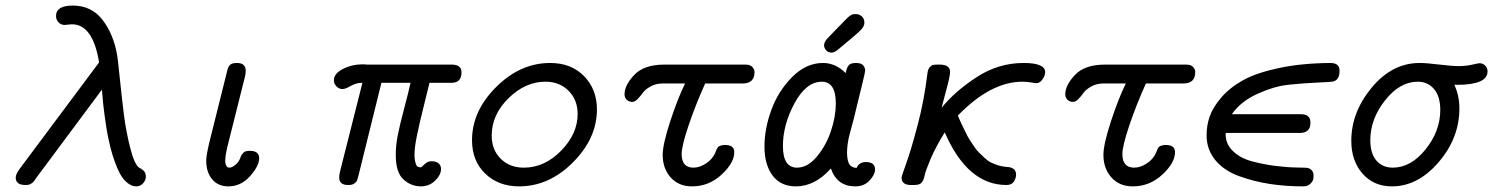

<svg xmlns="http://www.w3.org/2000/svg" viewBox="-20 -661 5335 686"><path d="M36.1 -26.9Q36.1 -38.1 49.8 -57.1L334 -438Q312 -574.2 236.8 -574.2Q231.9 -574.2 222.9 -573Q213.9 -571.8 210.9 -571.8Q198.7 -571.8 189.5 -580.8Q180.2 -589.8 180.2 -604Q180.2 -641.1 240.2 -641.1Q307.1 -641.1 346.7 -589.6Q386.2 -538.1 398.9 -461.9Q400.9 -450.7 408 -381.8Q415 -313 422.6 -252.4Q430.2 -191.9 445.1 -133.1Q460 -74.2 477.1 -62Q478 -62 482.4 -59.1Q486.8 -56.2 489 -54.7Q491.2 -53.2 494.6 -49.6Q498 -45.9 499.5 -41Q501 -36.1 501 -29.8Q501 -16.6 491 -5.9Q481 4.9 467 4.9Q453.1 4.9 439.9 -4.2Q426.8 -13.2 417 -27.1Q407.2 -41 398.2 -62.5Q389.2 -84 382.6 -105.5Q376 -127 369.9 -154.1Q363.8 -181.2 360.4 -202.6Q356.9 -224.1 353.5 -250Q350.1 -275.9 348.6 -290.5Q347.2 -305.2 345.7 -322.5Q344.2 -339.8 344.2 -340.8L109.9 -25.9Q108.9 -23.9 106.4 -20.5Q104 -17.1 102.5 -15.1Q101.1 -13.2 98.6 -10.5Q96.2 -7.8 93.5 -6.3Q90.8 -4.9 87.4 -2.9Q84 -1 80.1 -0.5Q76.2 0 70.8 0Q36.1 0 36.1 -26.9Z M716.8 -87.9Q716.8 -104 727.1 -148.9L791 -404.8Q794.9 -423.8 802.5 -429.9Q810.1 -436 826.7 -436Q857.4 -436 857.9 -409.2Q857.9 -396 855 -386.2L791 -130.9Q785.2 -105 784.7 -89.8Q784.7 -62 799.8 -62Q808.6 -62 820.3 -71.5Q832 -81.1 836.9 -92.8Q837.9 -94.7 839.8 -100.3Q841.8 -106 843.8 -108.4Q845.7 -110.8 849.4 -115Q853 -119.1 858.9 -120.6Q864.7 -122.1 873 -122.1Q906.2 -122.1 906 -95Q905.8 -67.9 873.3 -31.5Q840.8 4.9 795.9 4.9Q759.8 4.9 738.3 -20Q716.8 -44.9 716.8 -87.9Z M1172.9 -375Q1172.9 -397.9 1205.3 -414.6Q1237.8 -431.2 1276.9 -431.2Q1279.8 -431.2 1284.9 -430.7Q1290 -430.2 1293 -430.2H1593.8Q1628.9 -430.2 1628.9 -402.8Q1628.9 -364.7 1592.8 -365.2H1514.6Q1508.8 -340.3 1493.4 -279.1Q1478 -217.8 1469.5 -175.8Q1460.9 -133.8 1460.9 -106.9Q1460.9 -83 1469.7 -66.9Q1477.5 -63 1482.9 -63Q1485.8 -63 1496.8 -74Q1507.8 -85 1521 -85Q1530.8 -85 1536.6 -83Q1555.7 -76.2 1555.7 -57.1Q1555.7 -36.1 1534.7 -15.6Q1513.7 4.9 1483.9 4.9Q1448.7 4.9 1421.4 -20Q1394 -44.9 1394 -107.9Q1394 -141.1 1400.9 -176.5Q1407.7 -211.9 1423.8 -272.5Q1439.9 -333 1446.8 -365.2H1342.8L1260.7 -33.2Q1257.8 -22 1255.9 -16.6Q1253.9 -11.2 1246.3 -5.6Q1238.8 0 1225.6 0H1223.6Q1191.4 0 1191.9 -27.8Q1191.9 -35.6 1195.8 -51.8L1274.9 -365.2H1272.9Q1252.9 -365.2 1233.4 -354Q1213.9 -342.8 1203.6 -342.8Q1191.4 -342.8 1182.1 -352.3Q1172.9 -361.8 1172.9 -375Z M1666.5 -160.2Q1666.5 -264.2 1752.7 -350.1Q1838.9 -436 1945.8 -436Q2021 -436 2066.9 -388.9Q2112.8 -341.8 2112.8 -270Q2112.8 -167 2027.3 -81.1Q1941.9 4.9 1834.5 4.9Q1761.2 4.9 1713.9 -40.5Q1666.5 -85.9 1666.5 -160.2ZM1736.8 -176.8Q1736.8 -126 1768.8 -94Q1800.8 -62 1851.6 -62Q1925.8 -62 1984.9 -122.6Q2043.9 -183.1 2043.9 -253.9Q2043.9 -303.7 2011.7 -336.4Q1979.5 -369.1 1928.7 -369.1Q1856.9 -369.1 1796.9 -310.1Q1736.8 -251 1736.8 -176.8Z M2211.4 -324.2Q2211.4 -356.4 2246.1 -393.3Q2280.8 -430.2 2353.5 -430.2H2643.6Q2660.6 -430.2 2668.2 -421.6Q2675.8 -413.1 2675.8 -403.8Q2675.8 -362.8 2633.8 -362.8H2499.5Q2464.4 -284.7 2439.9 -211.9Q2415.5 -139.2 2415.5 -110.8Q2415.5 -62 2457.5 -62Q2479.5 -62 2502.4 -76.9Q2525.4 -91.8 2535.6 -115.2L2537.6 -120.1Q2539.6 -125 2540 -126.5Q2540.5 -127.9 2543.5 -132.6Q2546.4 -137.2 2549.6 -138.7Q2552.7 -140.1 2558.1 -141.6Q2563.5 -143.1 2569.8 -143.1Q2604 -143.1 2603.5 -117.2Q2603.5 -79.1 2558.1 -37.1Q2512.7 4.9 2452.6 4.9Q2404.8 4.9 2376.2 -27.1Q2347.7 -59.1 2347.7 -107.9Q2347.7 -145 2374.5 -227.1Q2401.4 -309.1 2427.7 -362.8H2348.6Q2323.7 -362.8 2304.7 -352.3Q2285.6 -341.8 2277.1 -329.8Q2268.6 -317.9 2258.5 -307.4Q2248.5 -296.9 2238.8 -296.9Q2227.5 -296.9 2219.5 -304.4Q2211.4 -312 2211.4 -324.2Z M2711.4 -137.2Q2711.4 -201.2 2736.1 -268.6Q2760.7 -335.9 2810.5 -386Q2860.4 -436 2920.4 -436Q2965.3 -436 3001.5 -399.9Q3005.4 -419.9 3012.5 -428Q3019.5 -436 3038.6 -436Q3057.6 -436 3064.5 -427Q3071.3 -418 3071.3 -409.2Q3071.3 -404.3 3060.8 -361.1Q3050.3 -317.9 3040.3 -277.3Q3030.3 -236.8 3030.3 -235.8Q3028.3 -229 3022.9 -208.5Q3017.6 -188 3014.6 -177.5Q3011.7 -167 3009 -148.9Q3006.3 -130.9 3006.3 -113.8Q3007.3 -84 3015.4 -73Q3023.4 -62 3040.5 -61Q3049.3 -82 3073.7 -82Q3106.9 -82 3106.4 -55.2Q3106.4 -37.1 3086.9 -16.1Q3067.4 4.9 3035.6 4.9Q2970.7 4.9 2948.7 -59.1Q2891.6 4.9 2823.7 4.9Q2769.5 4.9 2740.5 -33.7Q2711.4 -72.3 2711.4 -137.2ZM2777.3 -139.2Q2777.3 -62 2827.6 -62Q2865.7 -62 2898.7 -101.6Q2931.6 -141.1 2949 -193.1Q2966.3 -245.1 2966.3 -291Q2966.3 -369.1 2916.5 -369.1Q2860.4 -369.1 2818.8 -292.2Q2777.3 -215.3 2777.3 -139.2ZM2924.3 -499Q2924.3 -512.2 2939.5 -526.9Q2949.2 -536.6 2959.5 -547.9Q2969.7 -559.1 2976.1 -564.9Q2982.4 -570.8 2989.5 -578.4Q2996.6 -585.9 3000 -589.4Q3003.4 -592.8 3008.1 -597.4Q3012.7 -602.1 3015.1 -603.5Q3017.6 -605 3020.5 -606.9Q3023.4 -608.9 3025.9 -609.4Q3028.3 -609.9 3031 -610.4Q3033.7 -610.8 3036.6 -610.8Q3049.8 -610.8 3059.1 -602.5Q3068.4 -594.2 3068.4 -580.1Q3068.4 -567.9 3057.4 -555.9Q3046.4 -543.9 3009.3 -513.2Q2987.3 -495.1 2974.4 -484.1Q2961.4 -473.1 2951.7 -473.1Q2938.5 -473.1 2931.4 -481.7Q2924.3 -490.2 2924.3 -499Z M3201.2 -26.9Q3201.2 -30.8 3218.3 -78.4Q3235.4 -126 3258.8 -214.6Q3282.2 -303.2 3293.5 -397.9Q3295.4 -414.1 3302 -421.1Q3308.6 -428.2 3314.5 -429.2Q3320.3 -430.2 3333.5 -430.2H3337.4Q3374.5 -430.2 3374.5 -403.8Q3374.5 -388.7 3361.1 -339.8Q3347.7 -291 3344.2 -275.9Q3392.1 -335 3469.7 -385.5Q3547.4 -436 3637.2 -436Q3714.4 -436 3714.4 -402.8Q3714.4 -398.9 3711.9 -390.9Q3709.5 -382.8 3701.4 -373.3Q3693.4 -363.8 3681.6 -363.8Q3678.7 -363.8 3663.1 -366.5Q3647.5 -369.1 3633.3 -369.1Q3519.5 -369.1 3402.3 -248Q3402.3 -247.1 3409.9 -230.5Q3417.5 -213.9 3419.9 -209Q3422.4 -204.1 3430.9 -186.5Q3439.5 -168.9 3444.3 -161.9Q3449.2 -154.8 3459.2 -139.4Q3469.2 -124 3477.3 -116.5Q3485.4 -108.9 3497.3 -97.4Q3509.3 -85.9 3520.3 -80.6Q3531.2 -75.2 3545.4 -70.6Q3559.6 -65.9 3574.2 -64.9Q3575.2 -64.9 3577.9 -64.5Q3580.6 -64 3582.5 -64Q3584.5 -64 3587.4 -63.5Q3590.3 -63 3592.8 -62Q3595.2 -61 3597.9 -59.6Q3600.6 -58.1 3603 -56.2Q3605.5 -54.2 3606.9 -51.5Q3608.4 -48.8 3609.4 -45.4Q3610.4 -42 3610.4 -38.1Q3610.4 -23.9 3602.3 -12Q3594.2 0 3576.2 0Q3437 0 3355.5 -188Q3323.2 -136.2 3304.9 -93Q3286.6 -49.8 3283.4 -33.4Q3280.3 -17.1 3272.9 -8.5Q3265.6 0 3246.6 0H3232.4Q3201.2 -1 3201.2 -26.9Z M3786.1 -324.2Q3786.1 -356.4 3820.8 -393.3Q3855.5 -430.2 3928.2 -430.2H4218.3Q4235.4 -430.2 4242.9 -421.6Q4250.5 -413.1 4250.5 -403.8Q4250.5 -362.8 4208.5 -362.8H4074.2Q4039.1 -284.7 4014.6 -211.9Q3990.2 -139.2 3990.2 -110.8Q3990.2 -62 4032.2 -62Q4054.2 -62 4077.1 -76.9Q4100.1 -91.8 4110.4 -115.2L4112.3 -120.1Q4114.3 -125 4114.7 -126.5Q4115.2 -127.9 4118.2 -132.6Q4121.1 -137.2 4124.3 -138.7Q4127.4 -140.1 4132.8 -141.6Q4138.2 -143.1 4144.5 -143.1Q4178.7 -143.1 4178.2 -117.2Q4178.2 -79.1 4132.8 -37.1Q4087.4 4.9 4027.3 4.9Q3979.5 4.9 3950.9 -27.1Q3922.4 -59.1 3922.4 -107.9Q3922.4 -145 3949.2 -227.1Q3976.1 -309.1 4002.4 -362.8H3923.3Q3898.4 -362.8 3879.4 -352.3Q3860.4 -341.8 3851.8 -329.8Q3843.3 -317.9 3833.3 -307.4Q3823.2 -296.9 3813.5 -296.9Q3802.2 -296.9 3794.2 -304.4Q3786.1 -312 3786.1 -324.2Z M4291 -178.2Q4291 -212.4 4302 -244.6Q4313 -276.9 4343.5 -312.5Q4374 -348.1 4421.6 -374.5Q4469.2 -400.9 4549.8 -418Q4630.4 -435.1 4733.4 -436Q4766.6 -436 4766.1 -408.2Q4766.1 -376 4744.1 -370.1Q4739.3 -368.2 4688.2 -366Q4637.2 -363.8 4585.2 -358.4Q4533.2 -353 4473.1 -325.9Q4413.1 -298.8 4381.3 -252.9H4628.4Q4662.6 -252.9 4662.1 -222.2Q4662.1 -186 4624 -186H4359.4Q4357.4 -147.9 4384.8 -121.6Q4412.1 -95.2 4454.6 -84.2Q4497.1 -73.2 4537.6 -68.1Q4578.1 -63 4614.3 -62.5Q4650.4 -62 4652.3 -61Q4673.3 -55.2 4673.3 -32.2Q4673.3 -25.4 4671.4 -18.3Q4669.4 -11.2 4660.4 -3.2Q4651.4 4.9 4636.2 4.9Q4573.2 4.9 4517.3 -3.7Q4461.4 -12.2 4407.7 -31.5Q4354 -50.8 4322.5 -88.6Q4291 -126.5 4291 -178.2Z M4808.1 -158.2Q4808.1 -260.3 4881.1 -348.1Q4954.1 -436 5052.2 -436Q5076.2 -436 5122.1 -430.4Q5168 -424.8 5190.9 -424.8Q5216.8 -424.8 5239.5 -429.9Q5262.2 -435.1 5266.1 -435.1Q5278.3 -435.1 5286.6 -426.5Q5294.9 -418 5294.9 -405.8Q5294.9 -357.9 5185.1 -357.9H5176.3Q5194.3 -318.8 5194.3 -273.9Q5194.3 -168 5120.1 -81.5Q5045.9 4.9 4953.1 4.9Q4888.2 4.9 4848.1 -40.8Q4808.1 -86.4 4808.1 -158.2ZM4876 -160.2Q4876 -112.3 4897.9 -87.2Q4919.9 -62 4956.1 -62Q5021 -62 5073.5 -127.4Q5126 -192.9 5126 -268.1Q5126 -316.9 5103.5 -343Q5081.1 -369.1 5045.9 -369.1Q4981 -369.1 4928.5 -302.2Q4876 -235.4 4876 -160.2Z"/></svg>

Font: CMU Typewriter Text
Style: Italic
Weight: 500
Italic angle: -14.04°
Version: Version 0.7.0